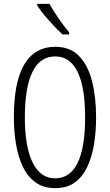

<svg xmlns="http://www.w3.org/2000/svg" viewBox="-20 -967 571 997"><path d="M479 -358Q479 -283 468 -216.5Q457 -150 432.5 -99Q408 -48 367.5 -19Q327 10 267 10Q206 10 164.5 -20Q123 -50 98.5 -101.5Q74 -153 63 -219.5Q52 -286 52 -359Q52 -542 106.5 -633Q161 -724 267 -724Q344 -724 390.5 -676Q437 -628 458 -545Q479 -462 479 -358ZM109 -358Q109 -205 149.5 -123Q190 -41 266 -41Q344 -41 383 -121Q422 -201 422 -358Q422 -513 383 -593.5Q344 -674 267 -674Q187 -674 148 -592.5Q109 -511 109 -358ZM237 -947Q258 -909 285.5 -869.5Q313 -830 339 -799V-788H305Q285 -806 260 -832.5Q235 -859 211.5 -887Q188 -915 173 -939V-947Z"/></svg>

Font: Noto Sans Lao UI ExtCond Light
Style: Regular
Weight: 300
Width: 2
Designer: Monotype Design Team
Foundry: Monotype Imaging Inc.
Version: Version 2.000; ttfautohint (v1.8.4.7-5d5b)